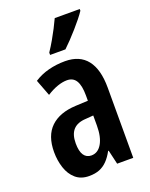

<svg xmlns="http://www.w3.org/2000/svg" viewBox="-145 -843 726 930"><g transform="rotate(-20 218.0 -378.0)"><path d="M230 -553Q305 -553 343 -504.5Q381 -456 381 -362V0H298L281 -73H278Q263 -45 245 -26.5Q227 -8 204.5 1Q182 10 151 10Q109 10 82 -13.5Q55 -37 42.5 -75.5Q30 -114 30 -157Q30 -241 75.5 -284.5Q121 -328 205 -332L269 -335V-362Q269 -413 254 -438Q239 -463 207 -463Q185 -463 158.5 -454Q132 -445 102 -426L70 -510Q104 -532 144.5 -542.5Q185 -553 230 -553ZM230 -256Q186 -254 164.5 -230.5Q143 -207 143 -161Q143 -120 156.5 -100Q170 -80 195 -80Q229 -80 249 -114Q269 -148 269 -207V-259ZM384 -757Q374 -742 358.5 -722.5Q343 -703 324 -681.5Q305 -660 286.5 -640.5Q268 -621 252 -606H173V-618Q191 -645 205.5 -670.5Q220 -696 232.5 -720Q245 -744 255 -766H384Z"/></g></svg>

Font: Noto Sans Display ExtraCondensed SemiBold
Style: Regular
Weight: 600
Width: 2
Designer: Monotype Design Team
Foundry: Monotype Imaging Inc.
Version: Version 2.003